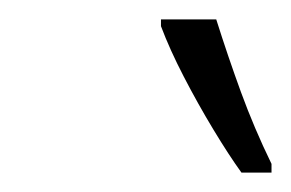

<svg xmlns="http://www.w3.org/2000/svg" viewBox="-20 -784 300 198"><path d="M229 -606Q216 -624 200 -650.5Q184 -677 169.5 -705Q155 -733 146 -757V-764H203Q215 -726 228.5 -689Q242 -652 260 -615V-606Z"/></svg>

Font: Noto Sans ExtraCondensed Light
Style: Italic
Weight: 300
Width: 2
Italic angle: -12°
Designer: Monotype Design Team
Foundry: Monotype Imaging Inc.
Version: Version 2.013; ttfautohint (v1.8.4.7-5d5b)